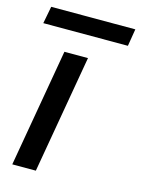

<svg xmlns="http://www.w3.org/2000/svg" viewBox="-106 -726 579 787"><g transform="rotate(15 183.5 -332.5)"><path d="M25 0 112 -501H212L125 0ZM-2 -592 12 -665H369L357 -592Z"/></g></svg>

Font: DM Sans 18pt Medium
Style: Italic
Weight: 500
Italic angle: -10°
Designer: Colophon Foundry, Jonny Pinhorn
Foundry: Colophon Foundry
Version: Version 4.004;gftools[0.9.30]